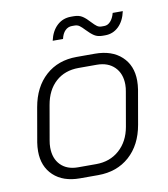

<svg xmlns="http://www.w3.org/2000/svg" viewBox="-79 -748 720 823"><g transform="rotate(-10 281.5 -336.5)"><path d="M46 -137Q46 -156 49 -175L75 -324Q90 -410 144 -458.5Q198 -507 279 -507H358Q432 -507 474.5 -467.5Q517 -428 517 -362Q517 -344 514 -324L488 -175Q473 -89 418.5 -40.5Q364 8 282 8H203Q130 8 88 -31.5Q46 -71 46 -137ZM282 -40Q342 -40 383 -76.5Q424 -113 435 -175L461 -324Q464 -339 464 -354Q464 -402 435.5 -430.5Q407 -459 358 -459H279Q219 -459 179.5 -423.5Q140 -388 129 -324L103 -175Q100 -159 100 -144Q100 -96 127.5 -68Q155 -40 203 -40ZM337 -614Q324 -628 315 -634.5Q306 -641 294 -641H282Q265 -641 252.5 -628.5Q240 -616 235 -593H190Q199 -634 224 -657.5Q249 -681 285 -681H297Q320 -681 335 -671Q350 -661 366 -643Q379 -629 387.5 -623Q396 -617 407 -617H419Q434 -617 446 -630Q458 -643 464 -666H508Q499 -624 474.5 -600.5Q450 -577 416 -577H405Q383 -577 368.5 -586.5Q354 -596 337 -614Z"/></g></svg>

Font: Bai Jamjuree Light
Style: Italic
Weight: 300
Italic angle: -10°
Version: Version 1.000; ttfautohint (v1.6)